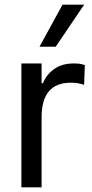

<svg xmlns="http://www.w3.org/2000/svg" viewBox="-20 -797 393 817"><path d="M71 -527H157V-443H163Q176 -478 209.5 -502.5Q243 -527 294 -527Q310 -527 319.5 -525.5Q329 -524 341 -520L338 -436Q322 -441 310.5 -443Q299 -445 281 -445Q157 -445 157 -298V0H71ZM148 -598 246 -777H338L217 -598Z"/></svg>

Font: Be Vietnam
Style: Regular
Weight: 400
Designer: Gabriel Lam
Foundry: TypeRant
Version: Version 4.000